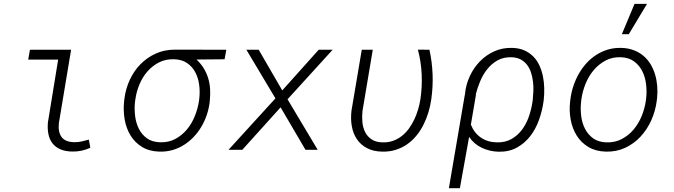

<svg xmlns="http://www.w3.org/2000/svg" viewBox="-20 -791 3561 1014"><path d="M138.2 -528.3H355.5L291 -141.1Q285.6 -93.8 305.4 -67.1Q325.2 -40.5 374 -40Q393.6 -40 412.1 -44.2Q430.7 -48.3 449.2 -53.7L457 -10.7Q411.1 10.7 360.8 9.3Q325.2 8.8 299.6 -2.2Q273.9 -13.2 258.1 -33Q242.2 -52.7 236.1 -80.8Q230 -108.9 232.9 -143.6L287.1 -476.1H128.9Z M1166 -478 1017.6 -476.6Q1040 -456.1 1055.2 -431.6Q1070.3 -407.2 1078.9 -379.9Q1087.4 -352.5 1089.4 -323.5Q1091.3 -294.4 1088.4 -264.6L1086.9 -248Q1082.5 -214.4 1071.3 -181.9Q1060.1 -149.4 1042.7 -120.4Q1025.4 -91.3 1002.2 -67.1Q979 -43 951.2 -25.4Q923.3 -7.8 890.9 1.5Q858.4 10.7 822.3 9.8Q768.1 8.3 730 -15.1Q691.9 -38.6 669.2 -75.9Q646.5 -113.3 638.4 -159.9Q630.4 -206.5 635.3 -254.4L637.2 -271Q644 -323.2 665.8 -370.1Q687.5 -417 722.2 -452.1Q756.8 -487.3 802.7 -508.1Q848.6 -528.8 903.8 -528.8L1175.3 -528.3ZM692.9 -252.4Q689 -217.3 693.4 -179.9Q697.8 -142.6 712.9 -111.8Q728 -81.1 755.4 -61Q782.7 -41 825.2 -39.6Q870.1 -38.1 905.8 -57.1Q941.4 -76.2 967.3 -107.4Q993.2 -138.7 1009 -178.2Q1024.9 -217.8 1030.8 -257.3L1032.7 -272.9Q1036.6 -308.1 1031.7 -344.2Q1026.9 -380.4 1011.2 -409.7Q995.6 -439 968 -458Q940.4 -477.1 898.9 -478Q855.5 -479.5 820.3 -461.7Q785.2 -443.8 759 -414.1Q732.9 -384.3 716.8 -345.9Q700.7 -307.6 695.3 -268.6Z M1470.7 -313.5 1663.1 -528.3H1736.8L1498.5 -266.6L1657.7 0H1593.3L1461.9 -224.1L1259.8 0H1187L1434.6 -271.5L1281.2 -528.3H1346.2Z M1948.7 -528.3 1894.5 -205.6Q1891.1 -175.8 1893.8 -146.5Q1896.5 -117.2 1908.2 -93.8Q1919.9 -70.3 1942.1 -55.2Q1964.4 -40 1999.5 -39.1Q2030.3 -38.1 2055.9 -47.4Q2081.5 -56.6 2102.5 -73.2Q2123.5 -89.8 2139.9 -112.5Q2156.2 -135.3 2168.2 -160.6Q2180.2 -186 2188.2 -213.4Q2196.3 -240.7 2200.2 -266.6Q2210 -332 2207 -398.4Q2204.1 -464.8 2187 -528.8L2248 -528.3Q2262.2 -463.4 2264.6 -398.2Q2267.1 -333 2257.8 -267.1Q2252.9 -232.4 2242.7 -198.2Q2232.4 -164.1 2216.8 -132.8Q2201.2 -101.6 2179.7 -75.2Q2158.2 -48.8 2130.9 -29.5Q2103.5 -10.3 2070.3 0.2Q2037.1 10.7 1998 9.8Q1950.7 8.8 1917.5 -9Q1884.3 -26.9 1864.5 -56.4Q1844.7 -85.9 1837.9 -125Q1831.1 -164.1 1836.4 -207.5L1890.6 -528.3Z M2850.1 -252.4Q2843.3 -204.6 2826.4 -157.2Q2809.6 -109.9 2780.5 -72.3Q2751.5 -34.7 2710.2 -11.7Q2668.9 11.2 2613.8 10.3Q2567.4 9.3 2525.9 -9.8Q2484.4 -28.8 2457.5 -67.9L2408.7 203.1H2350.6L2435.1 -292H2436V-297.4Q2440.9 -345.7 2461.7 -389.9Q2482.4 -434.1 2515.1 -467.5Q2547.9 -501 2591.1 -520.3Q2634.3 -539.6 2685.1 -538.1Q2722.2 -537.1 2749.8 -524.7Q2777.3 -512.2 2797.1 -491.9Q2816.9 -471.7 2829.1 -444.6Q2841.3 -417.5 2847.4 -387.5Q2853.5 -357.4 2854.2 -325.4Q2855 -293.5 2851.6 -263.2ZM2793.5 -262.7Q2795.9 -284.7 2796.9 -309.6Q2797.9 -334.5 2794.9 -359.4Q2792 -384.3 2784.7 -407.2Q2777.3 -430.2 2763.9 -448Q2750.5 -465.8 2730.2 -476.8Q2710 -487.8 2681.2 -488.8Q2639.2 -489.7 2607.7 -472.2Q2576.2 -454.6 2553.5 -426Q2530.8 -397.5 2515.9 -361.8Q2501 -326.2 2492.2 -291H2493.7L2466.8 -132.8Q2484.4 -88.4 2520 -64.2Q2555.7 -40 2604 -39.1Q2648.4 -38.1 2681.4 -56.9Q2714.4 -75.7 2737.1 -106.4Q2759.8 -137.2 2773.2 -175.8Q2786.6 -214.4 2792 -252.4Z M2992.7 -268.6Q2997.1 -303.2 3008.3 -336.9Q3019.5 -370.6 3036.6 -400.9Q3053.7 -431.2 3076.9 -456.8Q3100.1 -482.4 3128.4 -500.7Q3156.7 -519 3189.9 -529.1Q3223.1 -539.1 3261.2 -538.1Q3297.4 -537.1 3326.4 -526.1Q3355.5 -515.1 3377.7 -496.6Q3399.9 -478 3415.3 -452.6Q3430.7 -427.2 3439.5 -398.2Q3448.2 -369.1 3450.9 -337.4Q3453.6 -305.7 3450.2 -273.4L3448.2 -256.8Q3441.4 -204.6 3419.7 -156Q3397.9 -107.4 3363.5 -70.1Q3329.1 -32.7 3282.5 -10.7Q3235.8 11.2 3179.7 9.8Q3126 8.3 3087.6 -14.6Q3049.3 -37.6 3026.1 -74.5Q3002.9 -111.3 2994.1 -158Q2985.4 -204.6 2990.7 -252.4ZM3048.8 -252Q3044.9 -216.3 3049.3 -179.2Q3053.7 -142.1 3069.3 -111.3Q3085 -80.6 3112.5 -60.5Q3140.1 -40.5 3182.6 -39.1Q3227.5 -37.6 3263.7 -56.6Q3299.8 -75.7 3326.2 -106.9Q3352.5 -138.2 3368.7 -177.7Q3384.8 -217.3 3390.6 -257.3L3392.6 -272.9Q3396.5 -308.6 3392.1 -346.2Q3387.7 -383.8 3372.1 -415Q3356.4 -446.3 3328.6 -466.8Q3300.8 -487.3 3258.3 -488.8Q3212.9 -490.2 3177 -470.7Q3141.1 -451.2 3114.7 -419.7Q3088.4 -388.2 3072.3 -348.1Q3056.2 -308.1 3050.8 -268.6ZM3331.1 -770.5H3397L3300.8 -610.4H3264.2Z"/></svg>

Font: Roboto Mono Light
Style: Italic
Weight: 300
Designer: Google
Version: Version 2.000985; 2015; ttfautohint (v1.3)